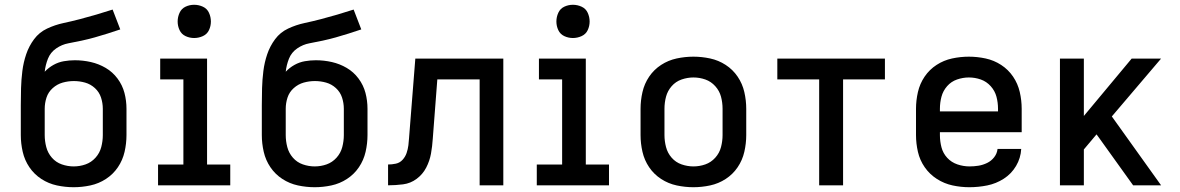

<svg xmlns="http://www.w3.org/2000/svg" viewBox="-20 -775 4936 803"><path d="M288 8Q323 8 358 0.5Q393 -7 423 -26.5Q453 -46 473 -75.5Q493 -105 501 -140Q509 -175 509 -210V-320Q509 -354 500.5 -386.5Q492 -419 471.5 -446.5Q451 -474 422 -491Q393 -508 360 -515.5Q327 -523 293 -523Q270 -523 247 -519Q224 -515 203.5 -503.5Q183 -492 167 -475Q170 -503 180.5 -529.5Q191 -556 215 -572.5Q239 -589 266.5 -594Q294 -599 321.5 -605Q349 -611 376 -618.5Q403 -626 429.5 -634.5Q456 -643 483 -652L451 -735Q417 -724 383 -714Q349 -704 314.5 -695Q280 -686 245 -678.5Q210 -671 177 -655.5Q144 -640 122.5 -611Q101 -582 89.5 -548Q78 -514 73.5 -478Q69 -442 68 -406.5Q67 -371 67 -335V-210Q67 -175 75 -140Q83 -105 103 -75.5Q123 -46 153 -26.5Q183 -7 218 0.5Q253 8 288 8ZM288 -79Q263 -79 238.5 -87.5Q214 -96 197 -115.5Q180 -135 173.5 -160Q167 -185 167 -210V-320Q167 -344 174.5 -367Q182 -390 200.5 -406.5Q219 -423 242 -429.5Q265 -436 289 -436Q313 -436 336 -429.5Q359 -423 377 -406.5Q395 -390 402.5 -367Q410 -344 410 -320V-210Q410 -185 403.5 -160Q397 -135 379.5 -115.5Q362 -96 338 -87.5Q314 -79 288 -79Z M641 0H943V-87H846V-530H650V-443H747V-87H641ZM792 -616Q811 -616 828.5 -624Q846 -632 854 -649Q862 -666 862 -685Q862 -704 854 -721.5Q846 -739 828.5 -747Q811 -755 792 -755Q773 -755 756 -747Q739 -739 731 -721.5Q723 -704 723 -685Q723 -666 731 -649Q739 -632 756 -624Q773 -616 792 -616Z M1296 8Q1331 8 1366 0.5Q1401 -7 1431 -26.5Q1461 -46 1481 -75.5Q1501 -105 1509 -140Q1517 -175 1517 -210V-320Q1517 -354 1508.5 -386.5Q1500 -419 1479.5 -446.5Q1459 -474 1430 -491Q1401 -508 1368 -515.5Q1335 -523 1301 -523Q1278 -523 1255 -519Q1232 -515 1211.5 -503.5Q1191 -492 1175 -475Q1178 -503 1188.5 -529.5Q1199 -556 1223 -572.5Q1247 -589 1274.5 -594Q1302 -599 1329.5 -605Q1357 -611 1384 -618.5Q1411 -626 1437.5 -634.5Q1464 -643 1491 -652L1459 -735Q1425 -724 1391 -714Q1357 -704 1322.5 -695Q1288 -686 1253 -678.5Q1218 -671 1185 -655.5Q1152 -640 1130.5 -611Q1109 -582 1097.5 -548Q1086 -514 1081.5 -478Q1077 -442 1076 -406.5Q1075 -371 1075 -335V-210Q1075 -175 1083 -140Q1091 -105 1111 -75.5Q1131 -46 1161 -26.5Q1191 -7 1226 0.5Q1261 8 1296 8ZM1296 -79Q1271 -79 1246.5 -87.5Q1222 -96 1205 -115.5Q1188 -135 1181.5 -160Q1175 -185 1175 -210V-320Q1175 -344 1182.5 -367Q1190 -390 1208.5 -406.5Q1227 -423 1250 -429.5Q1273 -436 1297 -436Q1321 -436 1344 -429.5Q1367 -423 1385 -406.5Q1403 -390 1410.5 -367Q1418 -344 1418 -320V-210Q1418 -185 1411.5 -160Q1405 -135 1387.5 -115.5Q1370 -96 1346 -87.5Q1322 -79 1296 -79Z M1603 0Q1634 0 1665.5 -4Q1697 -8 1722.5 -27Q1748 -46 1762.5 -74Q1777 -102 1782.5 -132.5Q1788 -163 1790 -195L1809 -443H1986V0H2085V-530H1717L1691 -201V-200Q1690 -184 1688 -167.5Q1686 -151 1680.5 -135Q1675 -119 1663.5 -106.5Q1652 -94 1635.5 -90.5Q1619 -87 1603 -87Z M2225 0H2527V-87H2430V-530H2234V-443H2331V-87H2225ZM2376 -616Q2395 -616 2412.5 -624Q2430 -632 2438 -649Q2446 -666 2446 -685Q2446 -704 2438 -721.5Q2430 -739 2412.5 -747Q2395 -755 2376 -755Q2357 -755 2340 -747Q2323 -739 2315 -721.5Q2307 -704 2307 -685Q2307 -666 2315 -649Q2323 -632 2340 -624Q2357 -616 2376 -616Z M2880 8Q2915 8 2950 0.5Q2985 -7 3015 -26.5Q3045 -46 3065 -75.5Q3085 -105 3093 -140Q3101 -175 3101 -210V-320Q3101 -355 3093 -390Q3085 -425 3065 -454.5Q3045 -484 3015 -503.5Q2985 -523 2950 -530.5Q2915 -538 2880 -538Q2845 -538 2810 -530.5Q2775 -523 2745 -503.5Q2715 -484 2695 -454.5Q2675 -425 2667 -390Q2659 -355 2659 -320V-210Q2659 -175 2667 -140Q2675 -105 2695 -75.5Q2715 -46 2745 -26.5Q2775 -7 2810 0.5Q2845 8 2880 8ZM2880 -79Q2855 -79 2830.5 -87.5Q2806 -96 2789 -115.5Q2772 -135 2765.5 -160Q2759 -185 2759 -210V-320Q2759 -346 2765.5 -370.5Q2772 -395 2789 -414.5Q2806 -434 2830.5 -442.5Q2855 -451 2880 -451Q2906 -451 2930 -442.5Q2954 -434 2971.5 -414.5Q2989 -395 2995.5 -370.5Q3002 -346 3002 -320V-210Q3002 -185 2995.5 -160Q2989 -135 2971.5 -115.5Q2954 -96 2930 -87.5Q2906 -79 2880 -79Z M3406 0H3506V-443H3681V-530H3231V-443H3406Z M4034 8Q4072 8 4109 0.5Q4146 -7 4178 -27.5Q4210 -48 4229.5 -81Q4249 -114 4251 -152H4152Q4150 -133 4138 -117.5Q4126 -102 4108.5 -93.5Q4091 -85 4072.5 -82Q4054 -79 4035 -79Q4009 -79 3984 -87.5Q3959 -96 3941.5 -115Q3924 -134 3917.5 -159Q3911 -184 3911 -210V-222H4253V-320Q4253 -355 4245 -390Q4237 -425 4217 -454.5Q4197 -484 4167 -503.5Q4137 -523 4102 -530.5Q4067 -538 4032 -538Q3997 -538 3962 -530.5Q3927 -523 3897 -503.5Q3867 -484 3847 -454.5Q3827 -425 3819 -390Q3811 -355 3811 -320V-210Q3811 -175 3819 -140Q3827 -105 3847.5 -75.5Q3868 -46 3898.5 -26.5Q3929 -7 3964 0.5Q3999 8 4034 8ZM3911 -309V-320Q3911 -346 3917.5 -370.5Q3924 -395 3941 -414.5Q3958 -434 3982.5 -442.5Q4007 -451 4032 -451Q4058 -451 4082 -442.5Q4106 -434 4123.5 -414.5Q4141 -395 4147.5 -370.5Q4154 -346 4154 -320V-309Z M4413 0H4513V-150L4566 -213L4572 -205L4719 0H4836L4630 -288L4836 -530H4713L4513 -290V-530H4413Z"/></svg>

Font: Iosevka Sparkle Medium
Style: Regular
Weight: 500
Designer: Belleve Invis
Foundry: Belleve Invis
Version: Version 4.5.0; ttfautohint (v1.8.3)